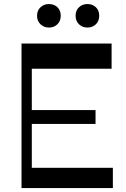

<svg xmlns="http://www.w3.org/2000/svg" viewBox="-20 -950 636 970"><path d="M118.6 -602.6V-730H543.8V-602.6ZM118.6 0V-102.3H550.2V0ZM88.7 0V-730H140.7V0ZM131.7 -323.9V-393.9H462.7V-323.9ZM227.2 -810.8Q202 -810.8 184.6 -827.4Q167.2 -844.1 167.2 -870.2Q167.2 -897.3 184.6 -913.4Q202 -929.6 227.2 -929.6Q253.2 -929.6 270.1 -913.4Q286.9 -897.3 286.9 -870.2Q286.9 -844.1 270.1 -827.4Q253.2 -810.8 227.2 -810.8ZM421.6 -810.8Q396.3 -810.8 379.1 -827.4Q361.9 -844.1 361.9 -870.2Q361.9 -897.3 379.1 -913.4Q396.3 -929.6 421.6 -929.6Q447.5 -929.6 464.4 -913.4Q481.3 -897.3 481.3 -870.2Q481.3 -844.1 464.4 -827.4Q447.5 -810.8 421.6 -810.8Z"/></svg>

Font: Savate ExtraLight
Style: Regular
Weight: 200
Designer: Max Esnée
Foundry: Plomb Type
Version: Version 2.000